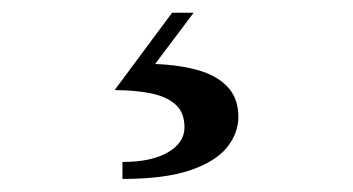

<svg xmlns="http://www.w3.org/2000/svg" viewBox="-20 -24 540 294"><path d="M167.5 250V224Q212 224 237.2 209.2Q262.5 194.5 262.5 171Q262.5 148 248.5 135.8Q234.5 123.5 210.2 118.8Q186 114 155.5 114L243.5 -4.5H276.5L217.5 74Q256.5 75.5 285 84Q313.5 92.5 329.2 109.8Q345 127 345 155Q345 180 327.5 201.8Q310 223.5 271 236.8Q232 250 167.5 250Z"/></svg>

Font: Bodoni Moda 9pt Medium
Style: Regular
Weight: 500
Designer: Owen Earl
Foundry: indestructible type
Version: Version 2.005